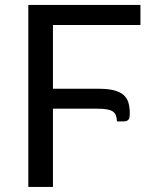

<svg xmlns="http://www.w3.org/2000/svg" viewBox="-20 -736 608 756"><path d="M188.5 -637.5V-386.5H368Q404.5 -386.5 428.2 -380.5Q452 -374.5 466 -362.5Q480 -350.5 485.5 -332.2Q491 -314 491 -289.5Q491 -284 490.5 -278.2Q490 -272.5 487.8 -268Q485.5 -263.5 480.8 -260.8Q476 -258 468 -258H440.5Q440 -272.5 436.2 -282Q432.5 -291.5 423.8 -297.2Q415 -303 400.5 -305.5Q386 -308 364.5 -308H188.5V0H91.5V-716.5H533V-637.5Z"/></svg>

Font: Lato 2
Style: Regular
Weight: 400
Designer: Lukasz Dziedzic with Adam Twardoch and Botio Nikoltchev
Foundry: tyPoland Lukasz Dziedzic
Version: Version 2.015; 2015-08-06; http://www.latofonts.com/